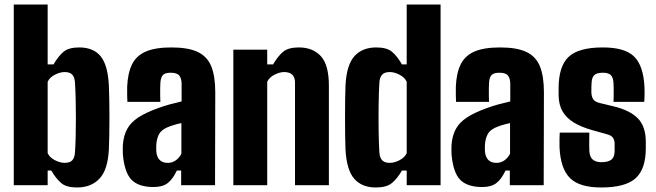

<svg xmlns="http://www.w3.org/2000/svg" viewBox="-20 -820 2904 850"><path d="M321 10Q274 10 251 -9.5Q228 -29 207 -65H191V0H41V-800H191V-535H217Q238 -571 261 -590.5Q284 -610 331 -610Q393.5 -610 425.5 -571Q457.5 -532 462 -441Q463 -417.5 463.8 -379.8Q464.5 -342 464.5 -300Q464.5 -258 463.8 -220.2Q463 -182.5 462 -159Q457.5 -68.5 420.5 -29.2Q383.5 10 321 10ZM266 -99Q289.5 -99 300 -110.5Q310.5 -122 312 -146Q314 -175.5 315 -214.5Q316 -253.5 316 -296.5Q316 -339.5 315 -380.5Q314 -421.5 312 -454Q310.5 -478 300 -489.5Q289.5 -501 266 -501Q246 -501 223 -489.2Q200 -477.5 191 -458V-142Q200 -122.5 223 -110.8Q246 -99 266 -99Z M660 8Q593.5 8 562.2 -24.2Q531 -56.5 524 -136Q523.5 -145 523.5 -158Q523.5 -171 524 -180Q527.5 -221 543.5 -249.8Q559.5 -278.5 592.2 -300Q625 -321.5 679 -341Q706 -351 731.2 -357.8Q756.5 -364.5 784 -371V-448Q784 -472 774.2 -485Q764.5 -498 735 -498Q710.5 -498 701 -487.5Q691.5 -477 690 -453Q689.5 -446 689.2 -429.2Q689 -412.5 689.2 -395.2Q689.5 -378 690 -369H544Q543.5 -374.5 543 -397Q542.5 -419.5 543 -436Q545.5 -496.5 564.5 -535Q583.5 -573.5 625.5 -591.8Q667.5 -610 739 -610Q813.5 -610 855.8 -589.8Q898 -569.5 915.5 -525.8Q933 -482 933 -412L932 0H782V-65H763Q745 -27 722.5 -9.5Q700 8 660 8ZM723 -99Q742.5 -99 758 -110Q773.5 -121 783 -139V-275Q765 -271.5 748.2 -266.2Q731.5 -261 718 -255Q692 -243 682.8 -223.5Q673.5 -204 672 -180Q671.5 -170.5 671.5 -163Q671.5 -155.5 672 -148Q674.5 -124 687.2 -111.5Q700 -99 723 -99Z M1013 0V-600H1163V-535H1189Q1210 -571 1233 -590.5Q1256 -610 1303 -610Q1365.5 -610 1400.8 -571Q1436 -532 1436 -441V0H1286V-454Q1286 -478 1273.8 -489.5Q1261.5 -501 1238 -501Q1218 -501 1195 -489.2Q1172 -477.5 1163 -458V0Z M1643.5 10Q1581.5 10 1547.8 -29.2Q1514 -68.5 1509.5 -159Q1508.5 -182.5 1508 -220.2Q1507.5 -258 1507.5 -300Q1507.5 -342 1508 -379.8Q1508.5 -417.5 1509.5 -441Q1514 -532 1548.8 -571Q1583.5 -610 1645.5 -610Q1693 -610 1715.8 -590.5Q1738.5 -571 1759.5 -535H1780.5V-800H1930.5V0H1780.5V-65H1759.5Q1738.5 -29 1714.8 -9.5Q1691 10 1643.5 10ZM1705.5 -99Q1726 -99 1748.8 -110.8Q1771.5 -122.5 1780.5 -142V-458Q1771.5 -477.5 1748.8 -489.2Q1726 -501 1705.5 -501Q1682.5 -501 1671.8 -489.5Q1661 -478 1659.5 -454Q1657 -410.5 1656.2 -353.5Q1655.5 -296.5 1656.2 -240.8Q1657 -185 1659.5 -146Q1661 -122 1671.8 -110.5Q1682.5 -99 1705.5 -99Z M2115 8Q2048.5 8 2017.2 -24.2Q1986 -56.5 1979 -136Q1978.5 -145 1978.5 -158Q1978.5 -171 1979 -180Q1982.5 -221 1998.5 -249.8Q2014.5 -278.5 2047.2 -300Q2080 -321.5 2134 -341Q2161 -351 2186.2 -357.8Q2211.5 -364.5 2239 -371V-448Q2239 -472 2229.2 -485Q2219.5 -498 2190 -498Q2165.5 -498 2156 -487.5Q2146.5 -477 2145 -453Q2144.5 -446 2144.2 -429.2Q2144 -412.5 2144.2 -395.2Q2144.5 -378 2145 -369H1999Q1998.5 -374.5 1998 -397Q1997.5 -419.5 1998 -436Q2000.5 -496.5 2019.5 -535Q2038.5 -573.5 2080.5 -591.8Q2122.5 -610 2194 -610Q2268.5 -610 2310.8 -589.8Q2353 -569.5 2370.5 -525.8Q2388 -482 2388 -412L2387 0H2237V-65H2218Q2200 -27 2177.5 -9.5Q2155 8 2115 8ZM2178 -99Q2197.5 -99 2213 -110Q2228.5 -121 2238 -139V-275Q2220 -271.5 2203.2 -266.2Q2186.5 -261 2173 -255Q2147 -243 2137.8 -223.5Q2128.5 -204 2127 -180Q2126.5 -170.5 2126.5 -163Q2126.5 -155.5 2127 -148Q2129.5 -124 2142.2 -111.5Q2155 -99 2178 -99Z M2642 10Q2545.5 10 2503.5 -31.5Q2461.5 -73 2457 -168Q2456.5 -184.5 2457 -206.2Q2457.5 -228 2458 -233H2589Q2588.5 -207 2588.5 -185.5Q2588.5 -164 2589 -152Q2590.5 -125 2604.2 -113.5Q2618 -102 2642 -102Q2673 -102 2687 -113.5Q2701 -125 2701 -152Q2701 -164.5 2701 -166.5Q2701 -168.5 2701 -170.2Q2701 -172 2701 -184Q2701 -199 2693.8 -209.8Q2686.5 -220.5 2669 -225L2598 -245Q2553 -258 2520.5 -277.5Q2488 -297 2470.5 -327Q2453 -357 2453 -401Q2453 -408.5 2453 -415.5Q2453 -422.5 2453 -429Q2453 -526 2497 -568Q2541 -610 2649 -610Q2746.5 -610 2787.5 -569.5Q2828.5 -529 2833 -436Q2834 -419.5 2833.5 -397Q2833 -374.5 2832 -369H2696Q2696.5 -378 2696.8 -395.2Q2697 -412.5 2696.8 -429.2Q2696.5 -446 2696 -453Q2694.5 -477 2684.2 -487.5Q2674 -498 2649 -498Q2622 -498 2611 -487.5Q2600 -477 2599 -453Q2598.5 -442 2598.2 -437Q2598 -432 2598 -414Q2598 -395.5 2605 -382.5Q2612 -369.5 2635 -364L2697 -349Q2767 -332.5 2803 -296.8Q2839 -261 2839 -192Q2839 -185.5 2839 -178.2Q2839 -171 2839 -164Q2839 -71 2793.5 -30.5Q2748 10 2642 10Z"/></svg>

Font: Big Shoulders Display Thin Black
Style: Regular
Weight: 900
Version: Version 2.002